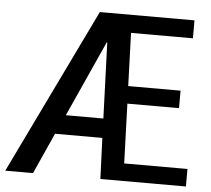

<svg xmlns="http://www.w3.org/2000/svg" viewBox="-51 -766 903 821"><g transform="rotate(5 400.5 -355.5)"><path d="M776.4 0Q684.6 0 409.2 0Q407.2 -43.9 402.3 -175.8Q351.6 -175.8 199.2 -175.8Q179.7 -131.8 120.1 0Q89.8 0 1 0Q86.9 -177.7 344.7 -710.9Q446.3 -710.9 751 -710.9Q751 -691.4 751 -633.8Q684.6 -633.8 485.4 -633.8Q487.3 -577.1 493.2 -406.2Q549.8 -406.2 717.8 -406.2Q717.8 -387.7 717.8 -331.1Q662.1 -331.1 496.1 -331.1Q498 -266.6 504.9 -75.2Q572.3 -75.2 776.4 -75.2Q776.4 -56.6 776.4 0ZM238.3 -258.8Q278.3 -258.8 399.4 -258.8Q396.5 -340.8 387.7 -584Q387.7 -584 385.7 -585Q348.6 -502.9 238.3 -258.8Z"/></g></svg>

Font: Noto Sans Hebrew DECATHLON 
Style: Regular
Weight: 400
Designer: Monotype Design team
Version: Version 1.03 uh